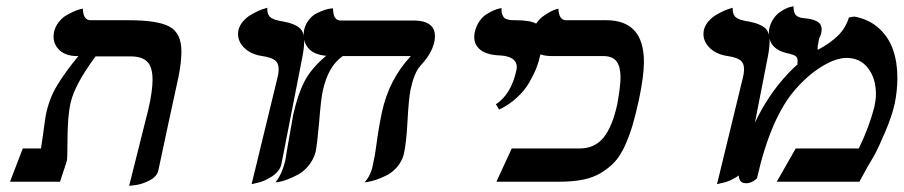

<svg xmlns="http://www.w3.org/2000/svg" viewBox="-20 -584 2904 617"><path d="M395 13.2 457 -233.9Q470.2 -291 470.2 -328.1Q470.2 -368.2 453.4 -385.5Q436.5 -402.8 398.9 -402.8H287.1Q220.2 -312.5 207 -253.9Q196.8 -210.4 196.8 -127Q196.8 -75.7 194.8 -66.9L172.9 0H12.2L53.2 -106.9H111.8Q112.8 -112.3 114.5 -125.7Q116.2 -139.2 117.2 -144Q118.7 -154.8 122.1 -179.4Q125.5 -204.1 127 -212.9Q137.2 -265.6 163.3 -309.1Q189.5 -352.5 231.9 -403.8H228Q188 -403.8 167.5 -426.5Q147 -449.2 153.8 -481.9Q157.7 -499 168.7 -512.9Q179.7 -526.9 192.6 -534.4Q205.6 -542 217.8 -547.4Q230 -552.7 238.3 -554.7L246.1 -556.2Q247.6 -519 271 -519H394Q487.8 -519 525.4 -498Q563 -477.1 563 -418.9Q563 -384.8 554.2 -339.8Q543 -289.6 521.2 -188Q499.5 -86.4 488.8 -36.1Q484.4 -16.6 460.9 -4.4Q437.5 7.8 416 10.7Z M788.6 7.8 871.6 -334Q875.5 -349.1 875.5 -360.8Q875.5 -381.8 862.8 -390.9Q850.1 -399.9 822.8 -403.8Q783.2 -409.7 761.5 -433.8Q739.7 -458 746.6 -488.8Q750.5 -503.4 761.5 -515.9Q772.5 -528.3 785.4 -535.9Q798.3 -543.5 810.5 -549.1Q822.8 -554.7 831.1 -556.6L838.9 -559.1Q838.4 -546.9 841.8 -538.6Q845.2 -530.3 852.5 -526.1Q859.9 -522 865 -520.3Q870.1 -518.6 878.4 -517.1Q899.9 -513.2 911.1 -510Q922.4 -506.8 934.8 -499.8Q947.3 -492.7 952.4 -481Q957.5 -469.2 957.5 -451.2Q957.5 -430.7 951.7 -400.9L883.8 -54.2Q877.9 -32.7 854 -17.1Q830.1 -1.5 809.6 2.9Z M1299.3 -295.9Q1293.5 -267.6 1289.6 -195.8Q1286.1 -124.5 1277.3 -86.9Q1271 -64.5 1255.9 -47.1Q1240.7 -29.8 1223.4 -21Q1206.1 -12.2 1189.5 -6.6Q1172.9 -1 1162.1 0.5L1151.4 2Q1172.9 -21 1179.2 -59.1Q1185.1 -84 1189.5 -118.2Q1196.3 -170.9 1207.5 -224.1Q1230 -328.6 1300.3 -403.8H1081.5Q1034.2 -371.6 1017.1 -291Q1011.7 -268.6 1005.4 -189.9Q999.5 -121.6 994.1 -95.2Q987.3 -70.8 971.7 -51.8Q956.1 -32.7 938.2 -23.2Q920.4 -13.7 903.8 -7.3Q887.2 -1 876.5 0.5L865.2 2Q887.2 -24.9 897.5 -71.8Q898.4 -77.6 901.1 -93.8Q903.8 -109.9 905.3 -119.1Q918 -192.9 922.4 -215.8Q937 -280.8 958.5 -322.5Q980 -364.3 1028.3 -404.8Q986.8 -408.2 969 -431.4Q951.2 -454.6 957.5 -488.8Q961.9 -506.8 972.9 -520.5Q983.9 -534.2 996.8 -540.8Q1009.8 -547.4 1022 -551.5Q1034.2 -555.7 1042.5 -556.6L1050.3 -557.1Q1050.3 -518.1 1074.2 -518.1H1308.1Q1390.1 -518.1 1375.5 -448.2Q1367.7 -414.1 1337.4 -379.9Q1328.6 -370.1 1323.5 -363Q1318.4 -356 1311.5 -338.6Q1304.7 -321.3 1299.3 -295.9Z M1584 -231.9 1573.7 -249Q1623 -281.2 1639.6 -358.9Q1644 -379.9 1630.4 -392.1Q1616.7 -404.3 1587.9 -405.8Q1541 -407.2 1519.8 -427.2Q1498.5 -447.3 1505.9 -481.9Q1510.3 -500.5 1520.5 -515.4Q1530.8 -530.3 1542.7 -537.8Q1554.7 -545.4 1565.9 -550.3Q1577.1 -555.2 1584.5 -556.6L1591.8 -558.1Q1590.8 -546.9 1593.5 -539.1Q1596.2 -531.2 1599.9 -527.3Q1603.5 -523.4 1611.1 -521.5Q1618.7 -519.5 1623.5 -519.3Q1628.4 -519 1637.7 -519Q1685.1 -519 1704.3 -507.3Q1723.6 -495.6 1723.6 -462.9Q1723.6 -442.4 1715.8 -405.8Q1711.9 -386.7 1704.1 -366.5Q1696.3 -346.2 1681.6 -320.3Q1667 -294.4 1641.6 -270.8Q1616.2 -247.1 1584 -231.9Z M1963.4 -248Q1974.1 -307.1 1974.1 -335Q1974.1 -368.7 1961.7 -386.2Q1949.2 -403.8 1918.5 -403.8H1755.4Q1714.4 -403.8 1697 -420.4Q1679.7 -437 1686.5 -470.2Q1690.9 -490.2 1701.7 -506.3Q1712.4 -522.5 1724.6 -531.2Q1736.8 -540 1748 -546.1Q1759.3 -552.2 1767.1 -554.2L1774.4 -556.2Q1775.9 -519 1799.3 -519H1928.2Q2049.3 -519 2049.3 -384.8Q2049.3 -340.3 2033.2 -263.2Q2022.5 -214.8 2012.5 -180.9Q2002.4 -147 1988 -115.2Q1973.6 -83.5 1955.3 -63.7Q1937 -43.9 1911.6 -28.6Q1886.2 -13.2 1853 -6.6Q1819.8 0 1776.4 0H1575.2L1624.5 -106.9H1842.3Q1891.1 -106.9 1919.4 -141.8Q1947.8 -176.8 1963.4 -248Z M2284.2 7.8 2367.2 -334Q2371.1 -349.1 2371.1 -360.8Q2371.1 -381.8 2358.4 -390.9Q2345.7 -399.9 2318.4 -403.8Q2278.8 -409.7 2257.1 -433.8Q2235.4 -458 2242.2 -488.8Q2246.1 -503.4 2257.1 -515.9Q2268.1 -528.3 2281 -535.9Q2293.9 -543.5 2306.2 -549.1Q2318.4 -554.7 2326.7 -556.6L2334.5 -559.1Q2334 -546.9 2337.4 -538.6Q2340.8 -530.3 2348.1 -526.1Q2355.5 -522 2360.6 -520.3Q2365.7 -518.6 2374 -517.1Q2395.5 -513.2 2406.7 -510Q2418 -506.8 2430.4 -499.8Q2442.9 -492.7 2448 -481Q2453.1 -469.2 2453.1 -451.2Q2453.1 -430.7 2447.3 -400.9L2379.4 -54.2Q2373.5 -32.7 2349.6 -17.1Q2325.7 -1.5 2305.2 2.9Z M2708 -527.8 2725.1 -530.8Q2771.5 -522.5 2803.5 -493.9Q2835.4 -465.3 2849.6 -424.8Q2863.8 -384.3 2863.8 -334Q2863.8 -293 2855 -250Q2846.2 -210.9 2825.2 -161.4Q2804.2 -111.8 2789.1 -84Q2766.6 -46.9 2741.7 0H2476.1L2537.1 -106.9H2739.7Q2772.9 -174.8 2790 -241.2Q2794.9 -264.6 2794.9 -280.8Q2794.9 -332 2769.5 -365Q2744.1 -397.9 2700.7 -397.9Q2666.5 -397.9 2621.8 -370.8Q2577.1 -343.8 2536.1 -296.9Q2457 -206.5 2413.1 -13.2Q2411.6 -8.3 2400.4 -1.7Q2389.2 4.9 2377.9 4.9Q2345.2 4.9 2356.9 -46.9Q2378.9 -145.5 2428 -232.4Q2477.1 -319.3 2546.9 -380.9L2542 -377.9Q2545.4 -395 2538.8 -401.9Q2532.2 -408.7 2508.8 -413.1Q2442.4 -429.2 2452.1 -492.2Q2456.1 -509.8 2465.6 -523.7Q2475.1 -537.6 2485.8 -544.9Q2496.6 -552.2 2506.6 -556.9Q2516.6 -561.5 2523.4 -562.5L2529.8 -564Q2530.3 -541.5 2538.8 -534.2Q2547.4 -526.9 2561 -525.9Q2575.7 -524.4 2584.5 -522.7Q2593.3 -521 2603.8 -516.1Q2614.3 -511.2 2618.2 -501.7Q2622.1 -492.2 2619.1 -478Q2617.2 -469.2 2611.8 -459Q2610.8 -454.6 2609.9 -446.8Q2606.4 -433.1 2607.9 -423.8Q2648.4 -445.3 2673.1 -469.7Q2697.8 -494.1 2708 -527.8Z"/></svg>

Font: Linear Smooth
Style: Bold Italic
Weight: 700
Designer: Philipp H. Poll, Flanker
Foundry: Philipp H. Poll, reworked by Flanker
Version: Version 1.061 | FøM Fix